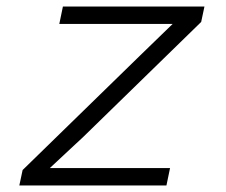

<svg xmlns="http://www.w3.org/2000/svg" viewBox="-20 -566 690 586"><path d="M39 0 49 -47 408 -397 507 -493H369H161L172 -546H604L594 -499L235 -149L132 -53H274H499L488 0Z"/></svg>

Font: Azeret Mono ExtraLight
Style: Italic
Weight: 250
Italic angle: -12°
Designer: Martin Vácha
Foundry: Displaay
Version: Version 1.002